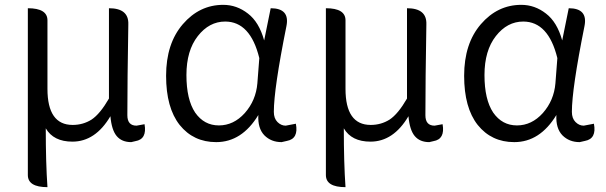

<svg xmlns="http://www.w3.org/2000/svg" viewBox="-20 -574 2502 793"><path d="M430 -540Q512 -540 510 -474Q506 -240 506 -98Q506 -55 544 -55L577 -61Q588 1 539 9L522 13Q483 13 462 -12Q441 -37 436 -94Q374 11 279 11Q201 11 169 -44Q169 99 176 199Q95 199 95 149V-540Q176 -540 176 -490V-207Q176 -58 280 -58Q323 -58 358 -80Q393 -103 430 -167V-540Z M873 13Q779 13 722 -58Q666 -129 666 -261Q666 -394 735 -474Q804 -554 902 -554Q958 -554 1004 -518Q1050 -483 1071 -407L1098 -540Q1178 -540 1163 -466Q1111 -207 1111 -112Q1111 -85 1126 -70Q1141 -55 1160 -55L1202 -63Q1214 -1 1165 8L1143 13Q1100 13 1072 -15Q1044 -44 1047 -99Q979 13 873 13ZM786 -109Q823 -56 884 -56Q945 -56 991 -107Q1037 -159 1043 -230L1051 -334Q1014 -485 910 -485Q844 -485 797 -425Q750 -365 750 -264Q750 -163 786 -109Z M1661 -540Q1743 -540 1741 -474Q1737 -240 1737 -98Q1737 -55 1775 -55L1808 -61Q1819 1 1770 9L1753 13Q1714 13 1693 -12Q1672 -37 1667 -94Q1605 11 1510 11Q1432 11 1400 -44Q1400 99 1407 199Q1326 199 1326 149V-540Q1407 -540 1407 -490V-207Q1407 -58 1511 -58Q1554 -58 1589 -80Q1624 -103 1661 -167V-540Z M2104 13Q2010 13 1953 -58Q1897 -129 1897 -261Q1897 -394 1966 -474Q2035 -554 2133 -554Q2189 -554 2235 -518Q2281 -483 2302 -407L2329 -540Q2409 -540 2394 -466Q2342 -207 2342 -112Q2342 -85 2357 -70Q2372 -55 2391 -55L2433 -63Q2445 -1 2396 8L2374 13Q2331 13 2303 -15Q2275 -44 2278 -99Q2210 13 2104 13ZM2017 -109Q2054 -56 2115 -56Q2176 -56 2222 -107Q2268 -159 2274 -230L2282 -334Q2245 -485 2141 -485Q2075 -485 2028 -425Q1981 -365 1981 -264Q1981 -163 2017 -109Z"/></svg>

Font: Swei Half Moon CJK TC
Style: DemiLight
Weight: 350
Version: Version 2.125